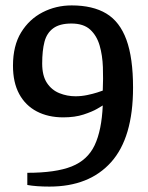

<svg xmlns="http://www.w3.org/2000/svg" viewBox="-20 -682 547 710"><path d="M163 8Q139 8 118 6.5Q97 5 81 2V-43Q186 -43 245 -66.5Q304 -90 330 -145Q356 -200 360 -292Q357 -290 339 -279.5Q321 -269 289 -258.5Q257 -248 214 -248Q158 -248 116 -270Q74 -292 51 -334.5Q28 -377 28 -439Q28 -513 58 -562Q88 -611 137.5 -636.5Q187 -662 245 -662Q323 -662 373 -632Q423 -602 447.5 -535Q472 -468 472 -358Q472 -173 391 -82.5Q310 8 163 8ZM259 -326Q281 -326 302.5 -330.5Q324 -335 339.5 -340Q355 -345 360 -347Q362 -390 360.5 -433.5Q359 -477 348.5 -513.5Q338 -550 313.5 -572.5Q289 -595 244 -595Q201 -595 177 -577.5Q153 -560 144.5 -527.5Q136 -495 136 -447Q136 -402 153.5 -375.5Q171 -349 199.5 -337.5Q228 -326 259 -326Z"/></svg>

Font: Faustina Medium
Style: Regular
Weight: 500
Designer: Alfonso Garcia
Foundry: http://www.omnibus-type.com
Version: Version 1.200